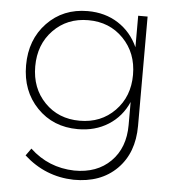

<svg xmlns="http://www.w3.org/2000/svg" viewBox="-52 -570 735 812"><g transform="rotate(5 316.0 -164.0)"><path d="M47.9 -271Q47.9 -380.4 115.7 -451.2Q183.6 -522 288.1 -522Q362.3 -522 418 -486.1Q473.6 -450.2 502 -387.2V-521H542V-57.1Q542 58.1 473.4 126.5Q404.8 194.8 290 193.8Q169.9 190.9 79.1 108.9L101.1 78.1Q179.7 151.9 289.1 154.8Q385.7 155.8 443.8 97.9Q502 40 502 -57.1V-154.8Q474.6 -91.8 418.7 -56.4Q362.8 -21 289.1 -21Q184.1 -21 116 -91.6Q47.9 -162.1 47.9 -271ZM86.9 -270Q86.9 -177.2 145.3 -117.2Q203.6 -57.1 293.9 -57.1Q384.3 -57.1 443.1 -117.4Q502 -177.7 502 -270Q502 -362.8 443.1 -423.3Q384.3 -483.9 293.9 -483.9Q204.1 -483.9 145.5 -423.6Q86.9 -363.3 86.9 -270Z"/></g></svg>

Font: Trueno UltraLight
Style: Regular
Weight: 250
Designer: Julieta Ulanovsky
Foundry: Julieta Ulanovsky
Version: Version 3.001b | FøM Fix